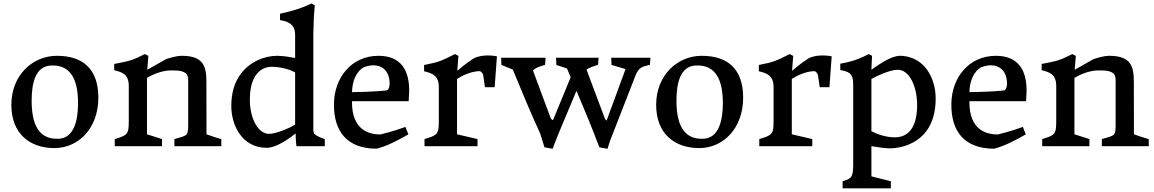

<svg xmlns="http://www.w3.org/2000/svg" viewBox="-20 -823 6500 1081"><path d="M43.9 -232.4C43.9 -67.4 150.9 10.7 286.1 10.7C422.4 10.7 533.7 -100.6 533.7 -273.4C533.7 -433.6 447.8 -508.8 300.3 -508.8C165 -508.8 43.9 -401.4 43.9 -232.4ZM158.2 -256.3C158.2 -355.5 179.7 -449.2 265.1 -454.1C386.2 -460.9 419.4 -362.8 419.4 -241.2C419.4 -148.4 397.9 -47.4 313 -42C190.9 -34.2 158.2 -134.8 158.2 -256.3Z M626 0H892.1V-40L807.6 -66.9V-384.3C836.4 -402.3 890.6 -426.8 945.3 -426.8C996.6 -426.8 1015.1 -420.9 1030.3 -406.2C1035.6 -400.4 1039.6 -386.7 1039.6 -373.5V-143.6C1039.6 -54.7 1042.5 -63.5 961.9 -40V0H1226.1V-40C1207 -43.9 1142.6 -66.9 1142.6 -66.9L1142.1 -318.4C1141.6 -416 1153.8 -508.8 1004.9 -508.8C968.3 -508.8 928.7 -494.1 916 -490.7C865.7 -462.4 809.1 -430.2 809.1 -430.2L815.4 -508.3L795.9 -518.6C723.1 -482.4 712.4 -480 623 -462.9V-427.7C664.6 -417 705.1 -407.7 705.1 -338.4V-142.6C705.1 -65.4 697.8 -62 626 -40Z M1282.2 -226.6C1282.2 -121.6 1339.4 9.3 1482.9 9.3C1517.1 9.3 1573.7 -15.1 1644.5 -71.8C1644.5 -35.6 1648.9 0 1648.9 0H1808.6V-40C1786.1 -46.4 1757.8 -60.5 1749.5 -69.3C1746.6 -74.2 1744.1 -83.5 1744.1 -88.9V-629.9C1745.6 -699.7 1746.1 -722.7 1752.4 -793L1733.9 -803.2C1676.8 -777.3 1642.1 -764.6 1556.6 -745.6V-710C1576.2 -706.1 1588.9 -703.6 1602.1 -696.8C1646 -674.3 1641.6 -640.6 1641.6 -595.2V-496.6C1613.3 -501.5 1576.2 -508.8 1539.1 -508.8C1467.3 -508.8 1385.3 -474.1 1335.4 -406.7C1301.3 -361.8 1282.2 -300.8 1282.2 -226.6ZM1494.6 -69.3C1436.5 -69.3 1386.7 -149.4 1386.7 -262.7C1386.7 -399.4 1448.2 -448.2 1512.7 -446.8C1564 -445.8 1611.8 -432.1 1641.6 -415V-121.6C1603 -97.7 1530.8 -69.3 1494.6 -69.3Z M1860.4 -242.2C1856.9 -82 1935.1 14.2 2101.1 14.2C2155.3 0 2208 -25.9 2279.3 -66.4L2262.7 -108.4C2194.8 -83 2121.6 -65.9 2121.6 -65.9C2064 -65.9 1959 -85.9 1961.9 -253.4H2280.8C2280.8 -253.4 2283.2 -287.6 2283.7 -306.2C2286.1 -428.7 2235.8 -508.8 2111.3 -508.8C1958 -508.8 1863.3 -385.7 1860.4 -242.2ZM1961.9 -304.2C1964.8 -403.8 2015.6 -439.9 2030.8 -445.3C2109.4 -474.1 2173.8 -439.9 2173.8 -351.1C2173.8 -334 2167 -315.4 2156.2 -314C2140.1 -312 2090.8 -306.2 1961.9 -304.2Z M2370.1 0H2668.5V-40L2553.2 -66.9V-378.4C2579.1 -396 2631.3 -421.4 2678.7 -422.4C2691.4 -422.4 2698.2 -406.2 2700.2 -402.3L2710.4 -332H2765.1L2777.8 -505.9C2777.8 -505.9 2702.6 -522.5 2647.5 -494.6C2604 -467.3 2554.7 -424.3 2554.7 -424.3L2561 -508.3L2541.5 -518.6C2468.8 -482.4 2456.5 -474.1 2367.7 -457V-421.9C2408.7 -411.1 2450.7 -401.9 2450.7 -332.5V-142.6C2450.7 -65.4 2441.9 -62 2370.1 -40Z M3021.5 -70.8 3045.4 6.3 3091.3 14.6C3105.5 -22 3114.7 -44.9 3122.6 -65.9L3225.6 -311.5C3261.2 -227.5 3298.8 -138.2 3324.7 -70.8L3354.5 6.3L3400.4 14.6L3414.6 -29.8L3560.1 -403.3C3578.1 -441.9 3592.8 -448.2 3639.2 -458L3642.1 -498H3421.4L3422.9 -457.5L3502 -434.1L3395.5 -144.5C3391.1 -146 3387.2 -150.9 3383.8 -160.2L3282.2 -431.2C3296.4 -441.4 3316.9 -448.7 3347.2 -458L3350.1 -498H3110.8L3112.3 -457.5L3172.4 -437.5C3178.7 -421.9 3185.5 -404.8 3192.9 -387.7L3093.8 -147C3087.9 -147 3082.5 -151.9 3078.1 -164.6L2981 -425.3C2991.7 -439.9 3011.2 -446.3 3048.8 -458L3051.8 -498H2801.8L2803.2 -457.5L2867.2 -431.2C2912.6 -320.3 2976.1 -168.5 3021.5 -70.8Z M3674.3 -232.4C3674.3 -67.4 3781.2 10.7 3916.5 10.7C4052.7 10.7 4164.1 -100.6 4164.1 -273.4C4164.1 -433.6 4078.1 -508.8 3930.7 -508.8C3795.4 -508.8 3674.3 -401.4 3674.3 -232.4ZM3788.6 -256.3C3788.6 -355.5 3810.1 -449.2 3895.5 -454.1C4016.6 -460.9 4049.8 -362.8 4049.8 -241.2C4049.8 -148.4 4028.3 -47.4 3943.4 -42C3821.3 -34.2 3788.6 -134.8 3788.6 -256.3Z M4254.9 0H4553.2V-40L4438 -66.9V-378.4C4463.9 -396 4516.1 -421.4 4563.5 -422.4C4576.2 -422.4 4583 -406.2 4585 -402.3L4595.2 -332H4649.9L4662.6 -505.9C4662.6 -505.9 4587.4 -522.5 4532.2 -494.6C4488.8 -467.3 4439.5 -424.3 4439.5 -424.3L4445.8 -508.3L4426.3 -518.6C4353.5 -482.4 4341.3 -474.1 4252.4 -457V-421.9C4293.5 -411.1 4335.4 -401.9 4335.4 -332.5V-142.6C4335.4 -65.4 4326.7 -62 4254.9 -40Z M4783.7 104.5C4783.2 172.9 4774.9 183.1 4724.1 197.3V237.3H4995.6V197.3L4886.2 169.9V0C4923.3 6.3 4963.4 12.2 4991.2 12.2C5050.3 12.2 5248 -16.6 5248 -267.6C5248 -335 5229 -382.3 5208 -417.5C5156.2 -502.9 5071.3 -509.3 5047.4 -508.8C4994.6 -508.8 4922.9 -455.6 4886.2 -430.2C4887.2 -459.5 4888.2 -484.4 4890.1 -508.8L4871.6 -518.6C4818.8 -491.2 4774.4 -475.1 4710.9 -464.4V-429.2C4753.4 -418.5 4783.7 -417.5 4783.7 -347.2ZM4886.2 -84V-378.4C4912.1 -393.1 4988.3 -430.2 5035.6 -430.2C5098.1 -430.2 5143.6 -339.8 5143.6 -231.4C5143.6 -129.4 5110.4 -49.8 5017.6 -49.8C4970.2 -49.8 4923.3 -65.4 4886.2 -84Z M5336.4 -242.2C5333 -82 5411.1 14.2 5577.1 14.2C5631.3 0 5684.1 -25.9 5755.4 -66.4L5738.8 -108.4C5670.9 -83 5597.7 -65.9 5597.7 -65.9C5540 -65.9 5435.1 -85.9 5438 -253.4H5756.8C5756.8 -253.4 5759.3 -287.6 5759.8 -306.2C5762.2 -428.7 5711.9 -508.8 5587.4 -508.8C5434.1 -508.8 5339.4 -385.7 5336.4 -242.2ZM5438 -304.2C5440.9 -403.8 5491.7 -439.9 5506.8 -445.3C5585.4 -474.1 5649.9 -439.9 5649.9 -351.1C5649.9 -334 5643.1 -315.4 5632.3 -314C5616.2 -312 5566.9 -306.2 5438 -304.2Z M5847.7 0H6113.8V-40L6029.3 -66.9V-384.3C6058.1 -402.3 6112.3 -426.8 6167 -426.8C6218.3 -426.8 6236.8 -420.9 6252 -406.2C6257.3 -400.4 6261.2 -386.7 6261.2 -373.5V-143.6C6261.2 -54.7 6264.2 -63.5 6183.6 -40V0H6447.8V-40C6428.7 -43.9 6364.3 -66.9 6364.3 -66.9L6363.8 -318.4C6363.3 -416 6375.5 -508.8 6226.6 -508.8C6189.9 -508.8 6150.4 -494.1 6137.7 -490.7C6087.4 -462.4 6030.8 -430.2 6030.8 -430.2L6037.1 -508.3L6017.6 -518.6C5944.8 -482.4 5934.1 -480 5844.7 -462.9V-427.7C5886.2 -417 5926.8 -407.7 5926.8 -338.4V-142.6C5926.8 -65.4 5919.4 -62 5847.7 -40Z"/></svg>

Font: Donegal One
Style: Regular
Weight: 400
Designer: Gary Lonergan
Foundry: Sorkin Type Co.
Version: Version 1.004